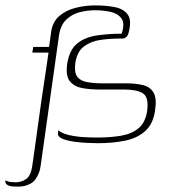

<svg xmlns="http://www.w3.org/2000/svg" viewBox="-45 -526 669 712"><path d="M-25 143Q-22 144 -17.5 146Q-13 148 -5 149Q3 150 13 150Q35 150 52.5 137.5Q70 125 75 87Q81 44 87 2Q93 -40 98.5 -81Q104 -122 110 -163Q116 -204 122.5 -246Q129 -288 135 -331Q130 -331 117.5 -331Q105 -331 92.5 -331Q80 -331 75 -331Q75 -334 75.5 -336.5Q76 -339 77 -343Q78 -347 78 -352Q83 -352 95.5 -352Q108 -352 120 -352Q132 -352 137 -352L145 -410Q151 -447 176.5 -468Q202 -489 237.5 -497.5Q273 -506 307 -506Q348 -506 381 -499.5Q414 -493 429 -471.5Q444 -450 432 -405Q429 -393 422.5 -388Q416 -383 409.5 -383Q403 -383 396 -383Q363 -383 327.5 -378Q292 -373 266 -353.5Q240 -334 234 -290Q230 -257 241.5 -241.5Q253 -226 278 -221.5Q303 -217 335 -217Q357 -217 379 -217Q401 -217 422 -217Q458 -217 485 -210.5Q512 -204 524.5 -182.5Q537 -161 530 -116Q523 -66 493 -39.5Q463 -13 417.5 -4Q372 5 318 5Q305 5 280.5 4Q256 3 230.5 -0.5Q205 -4 187.5 -11Q170 -18 170 -30L171 -43Q185 -31 211.5 -25Q238 -19 266.5 -17.5Q295 -16 315 -16Q366 -16 405.5 -23Q445 -30 470 -51.5Q495 -73 501 -117Q507 -167 484 -180.5Q461 -194 416 -194Q399 -194 384 -194Q369 -194 354 -194Q339 -194 323 -194Q291 -194 261.5 -199Q232 -204 215 -223.5Q198 -243 204 -288Q212 -341 241 -364.5Q270 -388 313.5 -394.5Q357 -401 406 -401Q419 -439 405.5 -457.5Q392 -476 365 -482Q338 -488 307 -488Q280 -488 251.5 -481Q223 -474 201.5 -454Q180 -434 174 -396L106 87Q104 104 98.5 117Q93 130 86 139.5Q79 149 69 154.5Q59 160 48 163Q37 166 24 166Q16 166 3.5 165.5Q-9 165 -18 159.5Q-27 154 -25 143Z"/></svg>

Font: Genos Thin ExtraLight
Style: Italic
Weight: 250
Italic angle: -8°
Version: Version 1.010